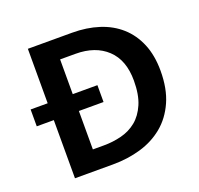

<svg xmlns="http://www.w3.org/2000/svg" viewBox="-113 -754 910 878"><g transform="rotate(-20 342.5 -315.0)"><path d="M323 -630Q394 -630 453 -611Q512 -592 554.5 -554Q597 -516 620.5 -459.5Q644 -403 644 -328Q644 -241 616 -178.5Q588 -116 540 -76.5Q492 -37 428.5 -18.5Q365 0 293 0H108V-283H25V-365H108V-630ZM350 -365V-283H230V-96H284Q328 -96 369.5 -106.5Q411 -117 443 -143Q475 -169 494.5 -214Q514 -259 514 -328Q514 -428 457.5 -481Q401 -534 305 -534H230V-365Z"/></g></svg>

Font: Ek Mukta SemiBold
Style: Regular
Weight: 600
Designer: Girish Dalvi and Yashodeep Gholap
Foundry: Ek Type
Version: Version 2.538;PS 1.002;hotconv 16.6.51;makeotf.lib2.5.65220;